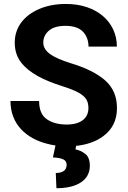

<svg xmlns="http://www.w3.org/2000/svg" viewBox="-20 -741 656 985"><path d="M251.5 66.4C300.8 69.8 321.8 78.1 321.8 105C321.8 134.8 297.9 146.5 266.1 146.5L269.5 224.6C382.3 224.6 440.9 178.7 440.9 109.9C440.9 81.5 433.1 61 418 48.8C402.3 36.6 385.3 28.8 367.2 25.4L370.6 7.3C426.3 1.5 472.7 -15.1 509.8 -42.5C556.6 -77.1 580.1 -125 580.1 -187C580.1 -245.1 560.1 -292.5 520 -328.1C479.5 -363.8 420.9 -393.1 343.8 -416.5C251.5 -445.3 202.1 -475.1 202.1 -522.5C202.1 -546.4 211.4 -566.9 230.5 -583.5C249.5 -600.1 277.8 -608.4 316.4 -608.4C356 -608.4 385.7 -598.6 405.3 -578.6C424.3 -558.6 434.1 -532.7 434.1 -502H579.6C579.6 -628.4 475.6 -720.7 318.8 -720.7C267.6 -720.7 222.7 -712.4 183.1 -695.8C104 -662.6 55.7 -601.6 55.7 -522.9C55.7 -482.4 66.4 -448.2 88.4 -420.4C131.3 -364.7 207.5 -328.6 293.9 -300.8C332.5 -288.6 362.3 -277.3 382.3 -266.1C422.4 -244.1 433.6 -220.7 433.6 -186C433.6 -137.7 397.9 -102.1 322.3 -102.1C280.3 -102.1 246.1 -111.3 220.2 -129.4C193.8 -147.5 180.7 -178.7 180.7 -222.7H33.7C33.7 -103 115.7 -31.2 218.3 -4.4C233.4 0 249 2.9 264.6 5.4Z"/></svg>

Font: Vazirmatn
Style: Bold
Weight: 700
Designer: Saber Rastikerdar
Foundry: Saber Rastikerdar
Version: Version 33.003